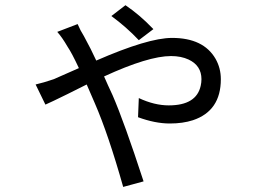

<svg xmlns="http://www.w3.org/2000/svg" viewBox="-20 -653 1040 745"><path d="M575.2 -540 518.6 -497.1Q470.7 -547.9 412.1 -590.8L466.8 -632.8Q521.5 -595.7 571.3 -543.9Q573.2 -542 575.2 -540ZM202.1 -529.3 281.2 -559.6Q292 -534.2 305.7 -512.7Q334 -460.9 353.5 -418Q554.7 -505.9 647.5 -505.9Q769.5 -505.9 816.4 -424.8Q836.9 -388.7 836.9 -345.7Q836.9 -222.7 728.5 -186.5Q689.5 -173.8 638.7 -173.8Q582 -173.8 515.6 -198.2L518.6 -272.5Q579.1 -244.1 634.8 -244.1Q742.2 -244.1 758.8 -320.3Q761.7 -333 761.7 -345.7Q761.7 -398.4 711.9 -421.9Q682.6 -435.5 643.6 -435.5Q555.7 -435.5 383.8 -356.4Q389.6 -344.7 399.4 -321.3Q412.1 -294.9 417 -283.2Q461.9 -179.7 537.1 50.8L458 72.3Q400.4 -131.8 347.7 -252.9L316.4 -325.2Q290 -312.5 242.2 -288.1Q176.8 -255.9 156.2 -247.1L118.2 -325.2Q148.4 -332 188.5 -345.7Q203.1 -351.6 286.1 -388.7Q258.8 -447.3 242.2 -471.7Q220.7 -508.8 202.1 -529.3Z"/></svg>

Font: Taipei Sans TC Beta
Style: Regular
Weight: 400
Designer: JT Foundry
Foundry: JT Foundry
Version: Version 1.000